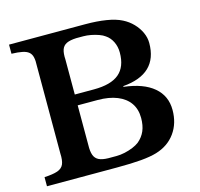

<svg xmlns="http://www.w3.org/2000/svg" viewBox="-109 -878 1038 995"><g transform="rotate(-15 410.0 -380.0)"><path d="M431.2 -759.8Q495.1 -759.8 544.4 -751.7Q593.8 -743.7 626 -727.1Q656.2 -711.9 679 -688.2Q701.7 -664.6 714.4 -636.7Q727.1 -608.9 727.1 -580.1Q727.1 -414.1 539.1 -398.9V-395Q643.6 -382.8 698.7 -336.2Q753.9 -289.6 753.9 -213.9Q753.9 -142.1 716.8 -90.6Q679.7 -39.1 612.8 -19Q580.6 -9.3 529.1 -4.6Q477.5 0 398.9 0H22.9V-48.8Q69.3 -51.3 93.8 -59.8Q118.2 -68.4 127 -88.6Q135.7 -108.9 133.8 -146V-616.2Q135.3 -644 131.1 -662.1Q127 -680.2 115 -690.4Q103 -700.7 80.6 -705.3Q58.1 -710 22.9 -710.9V-759.8ZM388.2 -421.9Q479.5 -421.9 523.2 -458.7Q566.9 -495.6 566.9 -571.8Q566.9 -603.5 554.2 -629.6Q541.5 -655.8 519 -670.9Q506.8 -680.2 487.5 -687Q468.3 -693.8 446.8 -698Q425.3 -702.1 405.8 -702.1H368.2Q334.5 -700.7 315.7 -691.7Q296.9 -682.6 290 -662.8Q283.2 -643.1 285.2 -608.9V-421.9ZM285.2 -150.9Q284.2 -117.2 291.5 -96.9Q298.8 -76.7 317.4 -67.6Q335.9 -58.6 368.2 -58.1H411.1Q432.6 -58.1 456.3 -63.2Q480 -68.4 501 -77.1Q522 -85.9 535.2 -96.2Q561 -117.7 573.5 -146.7Q585.9 -175.8 585.9 -215.8Q585.9 -262.7 563 -295.7Q540 -328.6 496.6 -346.2Q453.1 -363.8 392.1 -363.8H285.2Z"/></g></svg>

Font: BIZ UDPMincho
Style: Bold
Weight: 700
Designer: TypeBank Co., Ltd.
Foundry: Morisawa Inc.
Version: Version 1.06